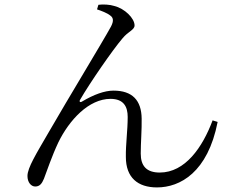

<svg xmlns="http://www.w3.org/2000/svg" viewBox="-20 -787 1040 839"><path d="M404 -746C422 -740 449 -730 462 -719C475 -710 478 -696 465 -671C429 -605 278 -357 191 -206C139 -116 100 -54 100 -18C100 10 116 28 134 28C153 28 163 16 172 -6C186 -42 205 -101 235 -165C283 -263 368 -355 463 -355C521 -355 538 -320 538 -276C538 -217 529 -156 530 -101C530 -11 582 32 666 32C767 32 888 -34 931 -254L909 -261C865 -143 789 -33 678 -33C620 -33 595 -62 595 -116C595 -162 600 -222 599 -269C598 -349 558 -391 476 -391C437 -391 390 -374 338 -343C330 -338 325 -343 330 -351C372 -424 473 -570 515 -619C540 -650 568 -656 568 -676C568 -707 525 -750 479 -761C461 -767 430 -769 410 -766Z"/></svg>

Font: Source Han Serif KR
Style: Regular
Weight: 400
Designer: Ryoko NISHIZUKA 西塚涼子 (kana & ideographs); Frank Grießhammer (Latin, Greek & Cyrillic); Wenlong ZHANG 张文龙 (bopomofo); San
Foundry: Adobe
Version: Version 2.001;hotconv 1.1.0;makeotfexe 2.6.0